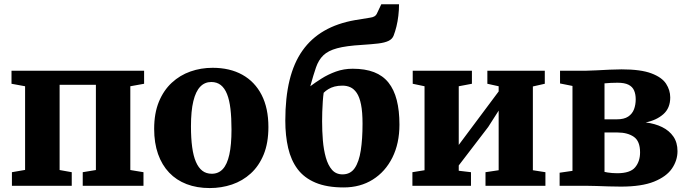

<svg xmlns="http://www.w3.org/2000/svg" viewBox="-20 -896 3316 926"><path d="M37.5 0V-65.5L101 -76.5V-480L35.5 -492V-555H675V-492L608.5 -480V-76L672 -65.5V0H379V-65.5L442.5 -76V-487H267.5V-76L326 -65.5V0Z M723.5 -274.5Q723.5 -349.5 746.2 -405Q769 -460.5 808.5 -497Q848 -533.5 898.5 -551.2Q949 -569 1005.5 -569Q1088.5 -569 1148.8 -535.5Q1209 -502 1241.8 -438.2Q1274.5 -374.5 1274.5 -283.5Q1274.5 -206.5 1251.8 -151Q1229 -95.5 1189.5 -59.5Q1150 -23.5 1099 -6.2Q1048 11 991.5 11Q929.5 11 880 -8Q830.5 -27 795.8 -63.5Q761 -100 742.2 -153.2Q723.5 -206.5 723.5 -274.5ZM1001.5 -58Q1033.5 -58 1054.5 -80.5Q1075.5 -103 1086 -150.2Q1096.5 -197.5 1096.5 -271.5Q1096.5 -328 1091.5 -370.8Q1086.5 -413.5 1075 -442.2Q1063.5 -471 1044.8 -485.8Q1026 -500.5 999 -500.5Q967.5 -500.5 945.8 -478Q924 -455.5 912.5 -408.2Q901 -361 901 -286.5Q901 -229.5 906.8 -186.8Q912.5 -144 924.8 -115.5Q937 -87 955.8 -72.5Q974.5 -58 1001.5 -58Z M1637.5 8Q1556.5 8 1501.8 -15Q1447 -38 1415.2 -80.5Q1383.5 -123 1369.8 -182.2Q1356 -241.5 1356 -314Q1356 -425 1376.5 -509Q1397 -593 1438.8 -652Q1480.5 -711 1543.8 -747.5Q1607 -784 1692.5 -799Q1740.5 -807.5 1765.2 -810.8Q1790 -814 1797 -829L1819 -875.5H1904.5Q1904.5 -847.5 1901.2 -820Q1898 -792.5 1892 -768.2Q1886 -744 1878.5 -724.5Q1872 -707.5 1853.8 -698.8Q1835.5 -690 1804 -686.2Q1772.5 -682.5 1726 -679.5Q1649 -675 1605.8 -663.2Q1562.5 -651.5 1539.5 -629.2Q1516.5 -607 1504 -570.8Q1491.5 -534.5 1476.5 -480Q1499.5 -497.5 1530.8 -517.2Q1562 -537 1600 -550.8Q1638 -564.5 1681 -564.5Q1741 -564.5 1783.8 -548Q1826.5 -531.5 1853.5 -497.8Q1880.5 -464 1893.5 -413.2Q1906.5 -362.5 1906.5 -295Q1906.5 -204.5 1872.5 -136.2Q1838.5 -68 1778 -30Q1717.5 8 1637.5 8ZM1632 -55Q1670 -55 1690.8 -85.2Q1711.5 -115.5 1720 -170.5Q1728.5 -225.5 1728.5 -299.5Q1728.5 -356 1721.2 -392Q1714 -428 1700.5 -447.8Q1687 -467.5 1669.8 -475.2Q1652.5 -483 1632 -483Q1610 -483 1593.2 -478.5Q1576.5 -474 1563.8 -466.2Q1551 -458.5 1541 -448.5Q1538.5 -432 1536.8 -407Q1535 -382 1534.2 -356Q1533.5 -330 1533.5 -311Q1533.5 -264 1537.2 -218.8Q1541 -173.5 1551.5 -136.2Q1562 -99 1581.2 -77Q1600.5 -55 1632 -55Z M1969 0V-65.5L2027.5 -75V-480L1970.5 -492V-555H2256V-492L2192.5 -480V-197L2245 -267.5L2385 -455V-480L2330.5 -492V-555H2607.5V-492L2550 -479V-75L2610.5 -65.5V0H2321.5V-65.5L2385 -75V-362.5L2334.5 -283.5L2192.5 -98V-72.5L2251.5 -65.5V0Z M2974.5 4Q2946.5 4 2915.8 3Q2885 2 2856.2 1Q2827.5 0 2805.5 0H2679V-63L2741 -72V-481.5L2681 -493.5V-555H2809Q2827.5 -555 2857.5 -556.8Q2887.5 -558.5 2920.2 -560Q2953 -561.5 2978 -561.5Q3070.5 -561.5 3121.5 -542.2Q3172.5 -523 3192.5 -492Q3212.5 -461 3212.5 -426Q3212.5 -374.5 3179.2 -345.2Q3146 -316 3094 -305.5Q3139 -300 3173.5 -283Q3208 -266 3227.8 -237.2Q3247.5 -208.5 3247.5 -167Q3247.5 -122.5 3221 -83.5Q3194.5 -44.5 3134.8 -20.2Q3075 4 2974.5 4ZM2956.5 -60.5Q3019.5 -60.5 3043.2 -89Q3067 -117.5 3067 -161Q3067 -215.5 3036.8 -236.2Q3006.5 -257 2958.5 -257H2895.5V-67Q2901.5 -65.5 2911 -64Q2920.5 -62.5 2932.5 -61.5Q2944.5 -60.5 2956.5 -60.5ZM2895.5 -320.5H2955Q2990 -320.5 3009.8 -333.8Q3029.5 -347 3037.8 -369Q3046 -391 3046 -417Q3046 -441.5 3038.2 -459.5Q3030.5 -477.5 3011.5 -487.2Q2992.5 -497 2958 -497Q2941.5 -497 2925.8 -496.2Q2910 -495.5 2895.5 -494Z"/></svg>

Font: Merriweather 20pt Black
Style: Regular
Weight: 900
Version: Version 2.100